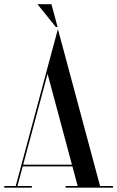

<svg xmlns="http://www.w3.org/2000/svg" viewBox="-45 -872 545 892"><path d="M194 -852.5H129L214.5 -746.5H222.5ZM224 -737 172 -544V-543.7L28.1 -8H-25.1V0H102.9V-8H36.1L60.5 -99H291.4L315.8 -8H259.9V0H479.9V-8H419.8ZM176 -528.8 289.2 -107H62.7Z"/></svg>

Font: Picaflor 48 pt
Style: Regular
Weight: 400
Designer: Ariel Martín Pérez
Foundry: Tunera Type Foundry
Version: Version 1.000;hotconv 1.0.109;makeotfexe 2.5.65596